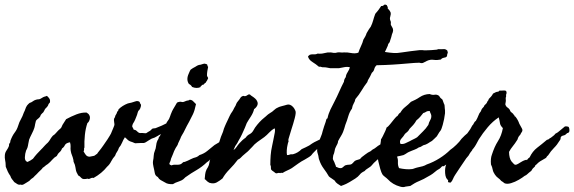

<svg xmlns="http://www.w3.org/2000/svg" viewBox="-51 -761 2452 820"><path d="M66.4 -69.3Q79.1 -74.7 89.8 -83Q97.7 -93.8 106.4 -103.5Q115.2 -113.3 125 -123Q127.9 -126 130.9 -128.9Q133.8 -131.8 136.2 -134.8Q138.7 -137.7 141.8 -140.9Q145 -144 148.4 -147.5Q150.9 -149.9 152.3 -150.9Q153.8 -151.9 156.2 -155.3Q161.6 -162.1 165 -168.5Q168.5 -174.3 174.8 -181.6Q181.2 -185.1 187.5 -192.4Q190.4 -195.8 193.4 -199Q196.3 -202.1 199.2 -205.1L203.6 -209Q204.6 -210 205.8 -210.9Q207 -211.9 208 -212.9Q210.9 -215.8 212.4 -219.7Q213.4 -221.7 214.1 -223.6Q214.8 -225.6 215.8 -227.5Q224.6 -242.2 231.4 -252Q252.9 -263.7 275.4 -272.5Q297.9 -281.2 318.4 -280.3Q319.3 -279.3 324.2 -276.4Q328.1 -273.9 330.1 -269.5Q335 -261.7 332 -251Q329.1 -240.2 322.3 -235.4Q314.5 -212.9 311.5 -184.6Q308.6 -156.2 309.6 -130.9Q307.1 -127.9 308.1 -122.6Q308.6 -117.7 305.7 -115.2Q309.6 -107.4 315.4 -99.6Q321.3 -91.8 332 -91.8Q343.8 -94.7 346.7 -94.7Q348.6 -94.7 351.6 -95.7Q356.4 -98.6 357.9 -100.1Q360.8 -103 363.3 -103.5Q366.2 -108.4 367.2 -109.4Q368.2 -110.4 371.1 -114.3Q381.8 -127.4 390.1 -139.6L408.2 -166Q411.1 -170.9 413.8 -175Q416.5 -179.2 418.5 -182.6Q420.9 -186 423.1 -190.9Q425.3 -195.8 427.7 -202.1L432.1 -212.4Q433.6 -215.8 436.5 -223.6Q439 -229.5 436.5 -239.7Q434.6 -250 436.5 -254.9Q441.4 -261.2 441.4 -266.6Q448.2 -277.8 448.2 -279.3Q448.2 -280.3 449.2 -283.2Q451.2 -285.2 453.1 -287.6Q455.1 -290 455.1 -293.9Q471.2 -310.1 495.1 -319.3Q511.7 -322.3 525.9 -327.6Q539.1 -332.5 546.9 -324.2Q544.4 -321.3 547.9 -318.8Q550.8 -316.9 550.8 -313.5Q551.8 -308.1 550.3 -305.7Q548.8 -302.7 548.8 -299.8Q543 -289.1 542 -289.1Q541 -289.1 540 -288.1Q538.6 -285.6 536.6 -278.8Q536.1 -276.4 535.2 -273.4Q534.2 -270.5 533.2 -267.6Q530.3 -259.8 526.4 -250.5Q522.5 -241.2 516.6 -232.4Q511.7 -220.7 515.1 -217.3Q518.6 -213.9 518.6 -209Q521.5 -206.5 524.9 -206.1Q528.3 -205.6 531.2 -203.1Q535.2 -200.2 536.6 -198.2Q538.6 -195.8 543.9 -193.4Q548.3 -192.4 552.2 -192.9Q555.7 -193.4 563.5 -192.4Q571.3 -191.4 573.7 -192.4Q576.2 -193.4 581.1 -197.3Q592.3 -203.1 594.2 -206.1Q595.7 -208 598.6 -210.9Q603 -212.9 607.9 -212.9Q612.8 -212.9 616.2 -214.8Q627 -218.8 640.1 -224.6Q653.3 -230.5 664.1 -236.3Q668.9 -238.3 673.3 -240.2Q677.7 -242.2 679.7 -247.1Q683.6 -248 685.1 -248.5Q686 -249 691.4 -249Q693.8 -243.2 696.3 -240.2Q699.2 -236.3 693.4 -230.5Q682.1 -219.2 667.5 -210.9Q653.3 -202.6 641.6 -190.4Q635.7 -188 630.4 -185.3Q625 -182.6 620.1 -179.2Q610.8 -172.9 596.7 -168.9Q589.4 -164.6 584 -161.4Q578.6 -158.2 575.2 -155.8Q568.4 -150.9 563.5 -150.4Q554.7 -150.4 546.6 -150.1Q538.6 -149.9 531.2 -149.4Q525.9 -148.4 522.9 -150.4Q521 -151.4 513.7 -154.3Q500.5 -157.7 494.1 -164.1Q491.2 -167 488.3 -169.7Q485.4 -172.4 482.4 -174.8Q479 -169.4 475.8 -163.6Q472.7 -157.7 470.2 -151.4Q464.8 -138.7 457 -129.9Q453.6 -119.1 449.2 -113.3Q444.3 -106.9 440.4 -95.7Q435.5 -90.3 431.4 -84.5Q427.2 -78.6 423.8 -71.8Q417 -58.1 406.2 -48.8Q384.3 -21 348.6 -1Q342.3 -2.9 335 1Q328.1 4.9 323.2 2Q302.7 6.8 296.4 -1Q290 -8.8 283.2 -11.7Q274.4 -25.9 272.9 -36.1Q271.5 -46.4 268.6 -57.6Q266.6 -63.5 264.2 -67.9Q262.2 -72.3 262.7 -77.1Q259.3 -91.8 256.3 -98.1Q254.4 -102.1 253.2 -106.9Q252 -111.8 251 -117.2Q250.5 -121.6 250.2 -126Q250 -130.4 250.5 -134.8Q251 -143.1 248 -153.3Q230.5 -150.4 226.1 -141.1Q221.7 -131.8 213.9 -127Q210.4 -116.7 203.1 -110.8Q196.8 -106 191.4 -94.7Q180.7 -88.9 172.4 -79.1Q163.6 -68.8 153.3 -60.5Q144.5 -55.2 140.1 -50.8Q136.2 -46.9 131.8 -44.9Q128.9 -40 124 -35.6Q120.6 -32.7 114.3 -26.4Q107.9 -20 105.5 -17.1Q101.1 -12.2 96.7 -8.8Q92.8 -3.9 89.4 -1.5Q85.9 1 83 2.9Q79.1 5.9 77.1 8.3Q74.2 12.2 72.3 12.7Q65.4 17.1 60.1 20.3Q54.7 23.4 50.8 25.9Q43 30.3 37.1 27.3Q29.3 29.3 22.5 24.9Q15.6 20.5 9.8 16.6Q7.3 13.2 4.9 10Q2.4 6.8 0 3.9Q-4.4 -1.5 -6.8 -9.8Q-12.7 -17.6 -17.6 -27.8Q-22.5 -38.1 -26.4 -48.8Q-26.9 -68.8 -29.3 -78.1Q-31.2 -86.4 -30.3 -97.7Q-29.8 -108.9 -22.9 -118.7Q-16.1 -128.4 -12.7 -137.7Q-13.2 -146 -9.8 -149.4Q-5.9 -153.3 -6.8 -159.2Q1.5 -181.6 11.7 -194.8Q21.5 -207.5 26.4 -223.6Q31.2 -240.2 38.6 -252.4Q45.4 -264.2 50.8 -280.3Q55.2 -288.6 57.1 -294.9Q59.1 -302.2 64.5 -310.5Q68.4 -314.5 69.8 -316.4Q71.3 -318.4 75.2 -321.3Q83.5 -323.7 88.9 -328.1Q94.2 -332.5 102.5 -335Q108.4 -336.9 113.8 -336.9Q118.2 -336.9 123 -339.8Q135.3 -347.7 140.1 -348.6Q144 -349.1 149.4 -351.6Q156.2 -345.7 160.2 -339.4Q164.1 -333 162.1 -323.2Q155.8 -316.9 155.3 -314Q154.8 -310.5 152.3 -307.6Q149.9 -303.7 146.5 -300.8Q143.1 -297.9 140.6 -293.9Q139.6 -292 138.9 -290.3Q138.2 -288.6 137.2 -287.1Q135.3 -283.2 133.8 -281.2L129.4 -277.3Q126.5 -274.4 125 -272.5Q122.6 -270 122.1 -267.6Q121.6 -264.6 119.1 -261.7Q116.2 -257.3 109.9 -252.9Q105.5 -249.5 102.5 -245.1Q101.1 -240.7 99.1 -231Q98.6 -227.1 97.7 -222.9Q96.7 -218.8 95.7 -214.8Q92.3 -204.1 85 -189.9Q76.7 -173.8 73.2 -164.1Q72.3 -159.7 71.5 -155.3Q70.8 -150.9 69.8 -147Q69.3 -143.1 68.4 -138.9Q67.4 -134.8 66.4 -130.9Q65.4 -127 63.5 -124Q61.5 -121.1 60.5 -118.2Q55.7 -104.5 55.2 -88.9Q54.7 -73.2 66.4 -69.3Z M823.2 -489.3 833 -486.3Q835 -483.9 835 -480.5Q835 -478 837.9 -475.6Q835.9 -466.8 834.5 -457.5Q833 -448.2 833 -439.5Q833 -436 835.4 -432.6Q837.9 -429.2 837.9 -426.8Q833 -415.5 830.6 -413.1Q828.1 -410.6 828.1 -408.2Q823.2 -406.2 820.8 -402.3Q818.4 -398.4 812.5 -398.4Q810.5 -395.5 808.1 -394Q805.2 -392.1 804.7 -388.7Q788.6 -381.8 769.5 -389.6Q764.2 -398.9 755.9 -402.3Q743.2 -420.9 754.9 -446.3Q756.8 -451.2 759.3 -456.5Q761.7 -461.9 763.7 -463.9Q773.9 -471.2 779.3 -473.6Q781.2 -474.6 783.4 -475.8Q785.6 -477.1 787.6 -478.5Q791 -481 797.9 -483.4Q800.8 -484.4 803.2 -484.4Q807.1 -484.4 810.5 -486.3Q812.5 -486.8 814.2 -487.3Q815.9 -487.8 817.4 -488.3Q821.3 -489.3 823.2 -489.3ZM676.8 -56.6 681.6 -54.7Q690.4 -58.6 703.1 -57.6Q716.3 -56.6 723.6 -61.5Q728.5 -65.4 730.5 -67.4Q733.4 -70.3 737.3 -69.3Q752.9 -75.2 763.7 -81.1Q774.9 -86.9 787.1 -89.8Q794.9 -92.8 800.8 -98.6Q820.8 -105 834.7 -116.7Q848.6 -128.4 865.2 -141.6Q878.9 -149.4 888.2 -155.3Q897.5 -161.1 908.2 -169.9Q910.6 -175.3 913.6 -177.2Q916 -178.7 918.9 -183.6Q936.5 -183.6 938.5 -169.9Q933.6 -159.2 925.3 -152.3Q916.5 -145 910.2 -136.7Q902.3 -131.8 897.5 -127.9Q892.6 -124 887.7 -116.2Q887.2 -116.2 881.8 -111.8Q877 -107.4 876 -107.4Q868.2 -98.1 864.3 -96.2Q860.4 -94.2 850.6 -85.9Q844.2 -75.2 833 -68.4Q812 -48.3 788.6 -34.7Q776.4 -27.8 765.6 -20.8Q754.9 -13.7 745.1 -6.8Q740.2 -3.9 738.3 -1.5Q736.3 1 731.4 4.9Q726.6 8.8 716.3 12.7Q706.1 16.6 698.2 19.5Q691.9 23.4 687.5 25.4Q665.5 26.4 654.3 18.6Q641.6 11.7 634.8 7.8Q627.9 3.9 623 -4.9Q611.8 -10.3 609.9 -22.9Q608.9 -29.8 607.4 -36.1Q606 -42.5 604.5 -48.8Q603.5 -53.7 602.5 -60.1Q601.6 -66.4 602.5 -73.2Q605 -84.5 605.5 -96.2Q606 -106.9 610.4 -117.2Q614.7 -127 615.7 -138.7Q616.7 -150.4 621.1 -160.2Q627.4 -169.9 626.5 -170.9Q626 -171.4 627 -173.8L631.3 -179.7Q632.8 -181.6 635.7 -186.5L641.6 -201.2Q646 -209.5 650.4 -214.8Q654.8 -220.7 658.2 -231.4Q660.6 -238.3 663.6 -242.2Q665.5 -244.6 667.2 -247.3Q668.9 -250 670.9 -252.9Q673.3 -257.8 675.8 -265.1Q676.8 -268.6 678 -271.7Q679.2 -274.9 680.7 -278.3Q683.6 -286.1 688 -293.9Q692.4 -301.8 697.3 -309.6Q701.2 -317.4 704.1 -321.3Q707 -325.2 715.8 -326.2Q720.2 -327.1 724.6 -325.7Q730 -324.2 734.4 -326.2Q747.1 -332 752 -332Q756.8 -332 758.8 -335Q769 -334.5 774.4 -328.1Q779.8 -322.3 786.1 -316.4Q780.3 -288.1 772.9 -272.9Q765.6 -257.8 756.8 -241.2Q752 -233.4 747.1 -223.6Q742.2 -213.9 738.3 -206.1Q733.4 -195.3 728 -187Q721.7 -177.2 718.8 -168L714.4 -158.7Q711.4 -152.8 710 -149.4Q709 -146 707.8 -142.8Q706.5 -139.6 704.6 -137.2Q702.6 -134.8 701.2 -132.1Q699.7 -129.4 698.2 -127Q695.3 -121.1 692.4 -115.2Q689.5 -109.4 687.5 -102.5Q682.6 -91.8 681.6 -88.4Q681.2 -87.4 680.7 -86.2Q680.2 -85 679.7 -84Q677.7 -73.2 673.8 -66.4Q669.9 -59.6 676.8 -56.6Z M946.3 -120.1Q954.1 -125 959 -132.8Q961.4 -136.7 964.4 -140.6Q967.3 -144.5 970.7 -148.4Q983.4 -163.1 998 -172.9Q1004.9 -183.1 1015.1 -188Q1025.4 -193.4 1031.2 -204.1Q1032.7 -206.1 1034.7 -210Q1036.6 -213.9 1038.1 -215.8Q1056.6 -241.7 1078.1 -258.8Q1081.1 -261.2 1084 -263.7Q1086.9 -266.1 1089.4 -268.6Q1093.3 -272.5 1102.5 -278.3Q1106.9 -280.8 1111.3 -283.9Q1115.7 -287.1 1119.6 -291Q1127.4 -298.8 1137.7 -302.7Q1144 -305.7 1150.4 -307.1Q1153.3 -308.1 1156.5 -308.8Q1159.7 -309.6 1163.1 -310.5Q1169.9 -312.5 1175.3 -314Q1180.7 -315.4 1187.5 -313.5Q1203.1 -307.1 1210.9 -287.1Q1213.9 -279.8 1207.8 -256.3Q1201.7 -232.9 1193.4 -207.8Q1185.1 -182.6 1181.6 -168.9Q1179.7 -161.6 1180.7 -160.6Q1181.6 -159.7 1181.6 -158.2Q1179.7 -153.3 1178.7 -149.4Q1177.7 -145.5 1176.8 -140.6Q1174.8 -132.8 1173.8 -119.6Q1172.9 -106.4 1174.8 -98.6Q1184.6 -99.1 1186 -100.6Q1187 -101.6 1188.5 -101.6Q1192.4 -102.5 1194.8 -102.1Q1197.3 -101.6 1201.2 -102.5Q1221.2 -107.9 1237.3 -124Q1246.1 -127.9 1254.2 -131.8Q1262.2 -135.7 1269.5 -139.6Q1283.2 -149.4 1291.5 -153.8Q1299.8 -158.2 1316.4 -166Q1322.8 -173.3 1333.5 -178.2Q1343.3 -182.6 1352.5 -190.4Q1355.5 -193.4 1357.4 -195.8Q1360.4 -199.7 1363.3 -197.3Q1368.2 -192.4 1369.6 -187Q1371.1 -181.6 1370.1 -179.7Q1362.8 -172.4 1361.8 -168Q1360.8 -163.6 1359.4 -162.1Q1354.5 -157.2 1344.7 -153.3Q1336.4 -149.9 1334.5 -147Q1332.5 -144 1331.1 -142.6Q1328.1 -139.6 1325.7 -138.2Q1323.2 -136.7 1320.3 -133.8Q1318.4 -130.9 1314.9 -130.4L1308.6 -128.9Q1302.7 -124 1298.8 -120.1Q1294.9 -116.2 1290 -111.3Q1282.7 -104 1280.3 -100.1Q1278.3 -96.7 1269.5 -90.8L1250 -79.1Q1236.3 -72.3 1222.7 -62.5Q1209 -52.7 1195.3 -43Q1186.5 -37.6 1175.3 -32.7Q1165 -28.3 1156.2 -22.5Q1151.9 -22.5 1150.9 -22.9Q1149.4 -23.9 1145.5 -21.5Q1140.6 -23.9 1135.7 -22Q1130.4 -19.5 1126 -21.5Q1121.1 -25.4 1117.9 -27.8Q1114.7 -30.3 1112.8 -31.2Q1109.9 -33.2 1107.4 -36.1Q1105.5 -41 1106 -46.9Q1106.4 -52.7 1103.5 -56.6Q1103.5 -78.1 1105 -97.7Q1106.4 -117.2 1111.3 -138.7Q1112.3 -145.5 1116.2 -162.4Q1120.1 -179.2 1122.6 -194.8Q1125 -210.4 1121.1 -212.9Q1110.4 -207 1099.1 -195.3Q1093.8 -189.5 1088.4 -184.6Q1083 -179.7 1078.1 -175.8L1063 -165Q1059.6 -162.6 1055.7 -159.9Q1051.8 -157.2 1047.9 -154.3Q1041 -149.4 1036.1 -144.5Q1031.2 -139.6 1025.4 -132.8Q1022 -129.4 1018.8 -126.2Q1015.6 -123 1012.7 -119.6Q1006.8 -113.3 999 -107.4Q994.1 -102.5 991.7 -101.1Q989.3 -99.6 985.4 -95.7L976.1 -86.4Q971.7 -82 964.8 -79.1Q949.2 -58.1 929.9 -38.6Q910.6 -19 899.4 1Q887.7 10.7 874.5 18.1Q861.3 25.4 842.8 19.5Q833 13.7 830.1 9.8Q827.1 6.3 823.2 3.9Q824.2 -6.8 825.2 -16.6Q826.2 -26.4 831.1 -37.1L836.9 -46.9Q841.8 -55.2 843.3 -66.4Q844.7 -78.1 849.6 -86.9Q855.5 -96.7 856.9 -103Q858.4 -108.9 861.3 -114.3Q863.8 -120.1 866.7 -123.5Q869.6 -127 872.1 -132.8Q874.5 -138.2 878.9 -144Q883.3 -149.9 885.7 -155.3Q891.6 -176.3 901.4 -198.2Q903.3 -205.1 905.3 -211.4Q907.2 -217.8 910.2 -223.6Q912.6 -229 915 -234.4Q917.5 -239.7 919.9 -244.6Q922.4 -250 924.8 -255.1Q927.2 -260.3 929.7 -265.6Q932.6 -271.5 935.1 -275.9Q937.5 -280.3 941.4 -285.2Q942.9 -287.6 944.3 -290Q945.8 -292.5 946.8 -294.9Q947.8 -297.4 949.2 -299.8Q950.7 -302.2 952.1 -304.7Q953.6 -307.1 955.1 -309.8Q956.5 -312.5 957.5 -315.9Q959.5 -322.3 964.8 -328.1Q968.3 -332 970.9 -335.7Q973.6 -339.4 975.6 -342.8Q979 -349.1 988.3 -351.6Q996.6 -347.7 1005.6 -354.7Q1014.6 -361.8 1020.5 -353.5Q1034.2 -344.7 1039.1 -339.8Q1044.9 -334.5 1046.9 -329.1Q1051.8 -320.3 1047.9 -311Q1043.9 -301.8 1034.2 -294.9Q1030.8 -279.8 1020.5 -263.7Q1015.6 -256.3 1011.2 -249.3Q1006.8 -242.2 1002.9 -235.4L995.1 -215.8Q989.3 -202.1 982.9 -188.5Q976.6 -174.8 968.8 -162.1Q962.4 -148.9 959.2 -145Q956.1 -141.1 953.9 -137.5Q951.7 -133.8 946.3 -120.1Z M1592.8 -539.1Q1614.3 -535.6 1630.1 -534.7Q1646 -533.7 1665 -537.1L1703.6 -542.5Q1719.2 -544.4 1741.2 -546.9Q1747.1 -547.4 1753.4 -546.9Q1756.8 -546.4 1759.8 -546.1Q1762.7 -545.9 1765.6 -545.9Q1778.3 -545.9 1790.5 -546.9Q1802.7 -547.9 1813.5 -548.8Q1815.4 -549.3 1817.1 -549.8Q1818.8 -550.3 1820.3 -550.8Q1823.2 -551.8 1826.2 -550.8Q1830.6 -550.8 1835 -550.8Q1839.4 -550.8 1843.8 -551.3Q1852.5 -551.8 1859.4 -544.9Q1862.3 -535.2 1861.3 -534.2Q1859.9 -532.7 1859.4 -531.2Q1858.4 -518.6 1856 -518.6Q1853.5 -518.6 1853.5 -516.6Q1845.7 -514.6 1840.3 -513.2Q1835 -511.7 1832 -506.8Q1815.4 -503.4 1801.3 -505.4Q1787.1 -507.8 1772.5 -501Q1765.1 -497.6 1758.3 -493.7Q1751.5 -489.3 1740.2 -493.2Q1730.5 -493.2 1717.8 -492.2Q1705.1 -491.2 1693.4 -490.2Q1676.8 -488.8 1656 -487.1Q1635.3 -485.4 1624 -484.9Q1613.3 -484.4 1593.3 -483.4Q1573.2 -482.4 1557.6 -482.4Q1549.8 -476.1 1547.4 -465.8Q1544.9 -456.1 1537.1 -450.2Q1528.3 -430.7 1524.4 -425.3Q1520 -419.4 1517.6 -410.2Q1503.9 -392.6 1492.7 -373.5Q1482.4 -356 1466.8 -337.9Q1464.8 -327.1 1459.5 -318.8Q1454.6 -311 1452.1 -296.9Q1441.9 -283.2 1436.5 -264.6Q1434.1 -255.9 1430.9 -246.6Q1427.7 -237.3 1423.8 -227.5Q1421.9 -219.7 1419.4 -212.4Q1417 -205.1 1414.1 -197.3Q1410.6 -188.5 1404.8 -179.2Q1402.3 -175.3 1399.7 -170.7Q1397 -166 1394.5 -161.1Q1392.6 -159.2 1392.6 -155.8Q1392.6 -153.3 1391.6 -150.4Q1390.1 -147 1388.7 -143.8Q1387.2 -140.6 1385.7 -138.2Q1383.8 -134.8 1380.9 -127.9Q1379.4 -124.5 1378.4 -117.7Q1377.4 -110.8 1376 -107.4Q1375.5 -106 1375 -104.5Q1374.5 -103 1374 -102.1Q1373.5 -101.1 1373 -99.6Q1372.6 -98.1 1372.1 -96.7Q1369.1 -83 1372.1 -78.1Q1375 -73.2 1377 -68.4Q1377.9 -65.4 1378.9 -63Q1379.9 -60.5 1380.9 -58.1Q1383.3 -53.7 1383.8 -48.8Q1386.2 -47.9 1388.7 -46.9Q1391.1 -45.9 1393.1 -44.9Q1397 -43 1402.3 -43Q1408.7 -42 1415 -48.3Q1421.9 -55.2 1426.8 -55.7Q1432.6 -57.6 1439.9 -57.6Q1446.3 -57.6 1451.2 -60.5Q1454.1 -63 1456.5 -65.4Q1459 -67.9 1460.9 -70.3Q1463.9 -74.7 1471.7 -77.1Q1487.3 -81.1 1488.3 -83.5Q1488.8 -85.4 1495.1 -90.8Q1498.5 -93.3 1501.7 -95.7Q1504.9 -98.1 1507.3 -100.1Q1511.2 -103.5 1520.5 -109.4Q1530.3 -114.3 1531.7 -115.2Q1533.2 -116.2 1540 -122.1Q1544.9 -124.5 1549.1 -127.2Q1553.2 -129.9 1556.6 -132.8Q1562 -137.7 1572.3 -143.6Q1584 -148.4 1585.2 -149.7Q1586.4 -150.9 1586.9 -152.8Q1587.4 -154.8 1597.7 -161.1Q1601.1 -168.5 1606.4 -173.8Q1608.9 -176.3 1611.8 -179.4Q1614.7 -182.6 1618.2 -186.5Q1624.5 -193.8 1630.4 -198.2Q1637.2 -203.6 1641.6 -208Q1643.6 -209.5 1646.5 -212.4Q1649.4 -215.3 1653.3 -215.8Q1656.2 -218.3 1658.4 -220.2Q1660.6 -222.2 1662.6 -224.1Q1664.6 -226.1 1667.2 -228.5Q1669.9 -231 1673.8 -234.4L1678.7 -239.3Q1682.1 -242.7 1683.6 -243.2Q1688 -243.2 1689.9 -240.2Q1692.4 -237.3 1696.3 -237.3Q1695.8 -231 1695.6 -227.1Q1695.3 -223.1 1695.3 -221.2Q1695.3 -217.3 1693.4 -213.9Q1687.5 -204.6 1680.2 -204.1Q1672.9 -203.1 1668.9 -193.4Q1666 -195.3 1661.6 -194.3Q1657.2 -193.4 1655.3 -191.4Q1657.2 -188 1657.2 -184.6Q1657.2 -182.6 1658.2 -177.7Q1640.1 -159.7 1634.8 -149.4Q1622.6 -136.7 1622.1 -135.3L1621.1 -133.8L1613.3 -126Q1599.6 -115.2 1592.8 -105.5Q1586.4 -96.2 1572.3 -87.9Q1561.5 -80.1 1557.6 -76.2Q1555.7 -74.2 1552.7 -71.5Q1549.8 -68.8 1545.9 -65.4Q1543.5 -63 1538.6 -57.1Q1533.7 -51.3 1530.3 -48.8Q1523.9 -43.9 1517.1 -40Q1511.7 -37.1 1505.9 -30.3Q1491.7 -23.9 1484.9 -14.6Q1478.5 -6.3 1465.8 2Q1457 7.8 1441.9 16.6Q1426.8 25.4 1416 29.3Q1414.6 29.8 1413.1 30.3Q1411.6 30.8 1410.6 31.2Q1409.7 31.7 1408.2 32.2Q1406.7 32.7 1405.3 33.2Q1397.5 28.3 1390.1 23.4Q1382.8 18.6 1377.9 9.8Q1368.7 2.9 1363.8 0Q1357.9 -3.4 1353.5 -7.8Q1348.6 -16.1 1343.3 -24.4Q1337.9 -32.7 1331.5 -41Q1318.8 -58.1 1312.5 -78.1Q1311 -80.6 1310.1 -86.4L1308.6 -95.7Q1307.6 -99.6 1306.6 -103Q1305.7 -106.4 1304.7 -109.4Q1302.7 -114.3 1303.7 -124Q1303.7 -130.9 1305.7 -136.7Q1306.6 -140.1 1307.6 -143.8Q1308.6 -147.5 1309.6 -151.4Q1311.5 -157.7 1314 -163.8Q1316.4 -169.9 1318.8 -175.8Q1324.7 -189 1327.1 -201.2Q1333 -221.7 1339.8 -240.2Q1341.3 -243.7 1342.3 -249.5Q1342.8 -253.9 1347.7 -255.9Q1351.6 -275.4 1360.4 -293.5Q1369.1 -311.5 1377.9 -328.1Q1383.3 -338.4 1388.2 -348.9Q1393.1 -359.4 1397.9 -370.1Q1402.8 -380.9 1407.7 -391.4Q1412.6 -401.9 1418 -412.1Q1418.5 -422.9 1425.8 -431.6Q1426.3 -441.4 1433.6 -452.6Q1440.9 -463.9 1443.4 -473.6Q1432.6 -476.6 1419.4 -474.1Q1406.2 -471.7 1396.5 -469.7Q1378.9 -469.2 1359.4 -469.7Q1356 -470.2 1352.8 -470.9Q1349.6 -471.7 1346.2 -472.2Q1339.8 -473.6 1334 -473.6Q1325.2 -473.1 1320.8 -475.1Q1315.9 -477.5 1311.5 -475.6Q1297.9 -487.3 1283.4 -496.1Q1269 -504.9 1264.6 -518.6Q1264.6 -521.5 1267.6 -523.4Q1271.5 -526.4 1272.5 -527.3Q1280.8 -529.8 1290 -528.8Q1299.3 -528.3 1305.7 -532.2Q1319.8 -530.3 1334.5 -534.2Q1347.7 -538.1 1362.3 -537.1Q1364.3 -537.1 1368.2 -536.1Q1372.1 -535.2 1374 -535.2Q1378.9 -534.7 1382.3 -535.2Q1384.3 -535.6 1386.2 -536.1Q1388.2 -536.6 1390.6 -537.1Q1396.5 -538.1 1403.3 -537.1Q1410.2 -536.1 1417 -537.1Q1431.2 -538.1 1447.8 -534.7Q1465.8 -531.2 1479.5 -536.1Q1481.9 -543 1484.6 -550Q1487.3 -557.1 1490.7 -564Q1497.6 -578.1 1501 -591.8Q1504.9 -597.7 1508.8 -605Q1512.7 -612.3 1514.6 -619.1L1523.9 -634.8Q1525.9 -637.7 1527.8 -640.6Q1529.8 -643.6 1532.2 -646.5Q1539.1 -660.6 1542.5 -673.3Q1544.4 -680.2 1546.6 -687.3Q1548.8 -694.3 1551.8 -702.1Q1558.1 -709 1564.5 -717.3Q1570.8 -725.6 1577.1 -735.4Q1584.5 -734.4 1588.4 -739.3Q1592.8 -744.1 1601.6 -738.3Q1601.6 -735.4 1604 -732.9Q1606.4 -730.5 1604.5 -725.6Q1614.3 -715.8 1617.2 -708Q1619.1 -700.2 1615.7 -689.9Q1612.3 -679.7 1617.2 -670.9Q1619.1 -666.5 1618.2 -661.6Q1617.2 -656.2 1619.1 -653.3Q1621.6 -647.9 1624.5 -643.6Q1627.9 -638.7 1627.9 -630.9Q1627.9 -627.9 1626.5 -623.5Q1625 -619.1 1623 -614.3Q1619.6 -599.6 1617.2 -593.8Q1616.2 -590.8 1615.2 -587.6Q1614.3 -584.5 1613.3 -581.1Q1606.4 -572.8 1606.4 -570.8Q1606.4 -569.3 1605.5 -566.4Q1604 -563.5 1602.5 -559.8Q1601.1 -556.2 1599.1 -552.2Q1597.2 -548.3 1595.7 -544.9Q1594.2 -541.5 1592.8 -539.1Z M1599.6 -215.8Q1606 -219.2 1615.2 -230.7Q1624.5 -242.2 1633.3 -253.2Q1642.1 -264.2 1646.5 -265.6Q1649.4 -270.5 1651.9 -273.9Q1654.3 -277.3 1659.2 -280.3Q1667 -294.4 1679.7 -304.2Q1692.9 -314.5 1704.1 -326.2Q1713.4 -330.1 1722.9 -335Q1732.4 -339.8 1741.7 -346.2Q1760.7 -358.9 1784.2 -359.4Q1794.9 -354.5 1805.2 -356.4Q1814.9 -358.4 1824.2 -351.6Q1829.6 -342.3 1833 -340.3Q1836.4 -338.4 1838.9 -335Q1842.8 -322.8 1844.7 -318.8Q1847.2 -314.9 1847.7 -310.5Q1848.1 -303.2 1848.6 -298.1Q1849.1 -293 1849.6 -289.6Q1850.1 -283.2 1849.6 -277.3Q1846.7 -252.4 1839.8 -227.5Q1838.9 -224.6 1837.9 -221.7Q1836.9 -218.8 1835.9 -215.3Q1834 -209 1831.1 -204.1Q1823.7 -194.8 1820.8 -189Q1816.4 -181.2 1814.5 -178.7Q1808.6 -172.9 1803.5 -168Q1798.3 -163.1 1793.9 -159.2Q1789.6 -156.7 1785.2 -154.1Q1780.8 -151.4 1776.4 -148.4Q1768.1 -143.1 1756.8 -140.6L1748 -135.3Q1743.7 -132.3 1738.3 -131.8Q1729.5 -125.5 1718.8 -121.6Q1713.9 -119.6 1708.7 -117.7Q1703.6 -115.7 1698.2 -113.3Q1690.9 -110.4 1685.5 -106.4Q1680.2 -102.5 1671.9 -98.6Q1667.5 -97.2 1657.7 -95.2Q1648.4 -93.8 1644.5 -91.8Q1649.4 -82 1648.4 -67.4Q1647.9 -53.7 1653.3 -43Q1666 -40 1681.2 -38.6Q1696.3 -37.1 1710 -39.1Q1712.4 -39.6 1715.1 -40.5Q1717.8 -41.5 1720.7 -42.5Q1723.6 -43.5 1726.6 -44.4Q1729.5 -45.4 1732.4 -45.9Q1743.2 -47.9 1753.4 -50.8Q1763.7 -53.7 1771.5 -58.6Q1799.8 -68.4 1826.2 -85Q1852.5 -101.6 1872.1 -121.1Q1883.8 -128.9 1897.9 -142.6Q1912.1 -156.2 1919.9 -168Q1934.6 -183.6 1945.8 -192.4Q1957 -201.2 1966.8 -200.2Q1974.6 -200.2 1981.9 -190.9Q1989.3 -181.6 1980.5 -170.9Q1971.2 -165 1960 -153.3Q1949.2 -141.6 1937.5 -136.7Q1929.2 -131.3 1915.5 -115.2Q1902.3 -100.1 1893.6 -91.8Q1891.6 -89.8 1889.2 -87.4Q1886.7 -85 1883.3 -82.5Q1877 -77.6 1873 -72.3Q1857.9 -59.6 1843.8 -50.8Q1838.4 -52.7 1835 -48.8Q1830.6 -43.5 1827.1 -41Q1825.7 -40 1824.2 -39.1Q1822.8 -38.1 1820.8 -37.1Q1818.8 -36.1 1817.4 -35.2Q1815.9 -34.2 1814.5 -33.2Q1806.6 -26.4 1797.4 -19.5Q1788.1 -12.7 1778.3 -7.8Q1768.6 -2 1758.8 3.2Q1749 8.3 1739.3 12.2Q1729.5 16.1 1720 21.5Q1710.4 26.9 1701.2 33.2L1690.4 34.7Q1688 35.2 1685.5 35.4Q1683.1 35.6 1680.7 36.1Q1675.3 38.1 1670.4 38.1Q1665.5 38.1 1658.2 36.1Q1626 27.3 1605.5 4.9Q1602.5 2 1599.4 -0.7Q1596.2 -3.4 1592.8 -5.9Q1585 -11.7 1582 -16.6Q1577.6 -23.9 1573 -39.6Q1568.4 -55.2 1564.9 -71.5Q1561.5 -87.9 1561.5 -96.7Q1564.5 -102.5 1567.9 -116.9Q1571.3 -131.3 1573.7 -145.8Q1576.2 -160.2 1576.2 -166Q1578.1 -168 1583.7 -179Q1589.4 -189.9 1594.5 -201.4Q1599.6 -212.9 1599.6 -215.8ZM1756.8 -278.3Q1750 -269.5 1743.2 -261.7Q1736.3 -253.9 1727.5 -247.1Q1721.7 -236.3 1713.9 -227.5Q1706.1 -218.8 1698.2 -210.9Q1694.3 -203.1 1689.5 -198.7Q1684.6 -194.3 1678.7 -189.5Q1672.4 -178.7 1663.1 -168.9Q1653.8 -159.2 1659.2 -146.5Q1669.9 -144.5 1680.7 -149.4Q1691.4 -154.3 1699.2 -158.2Q1703.1 -160.6 1707.3 -162.6Q1711.4 -164.6 1715.3 -166.5Q1719.2 -168.5 1723.1 -170.4Q1727.1 -172.4 1730.5 -174.8L1755.9 -200.2Q1761.7 -205.6 1767.6 -212.9Q1770 -216.3 1772.7 -220Q1775.4 -223.6 1778.3 -227.5Q1780.8 -238.3 1786.1 -247.6Q1792 -257.3 1791 -267.6Q1790.5 -272 1787.6 -277.8Q1784.7 -283.7 1784.2 -287.1Q1773.9 -287.1 1769 -283.7Q1766.6 -281.7 1763.4 -280.5Q1760.3 -279.3 1756.8 -278.3Z M2199.2 -77.1Q2203.1 -82.5 2205.1 -84.5Q2207.5 -86.9 2210.9 -88.9Q2223.1 -114.7 2242.9 -129.9Q2262.7 -145 2285.2 -164.1Q2290 -164.1 2293.5 -167.5Q2296.9 -170.9 2301.8 -172.9Q2307.6 -178.2 2313 -181.6Q2317.4 -184.6 2320.3 -189.5Q2331.5 -194.8 2341.3 -204.1Q2351.6 -213.4 2361.3 -220.7Q2369.1 -222.7 2377.9 -218.8Q2381.8 -210.9 2380.9 -202.1Q2379.9 -193.4 2371.1 -192.4Q2368.2 -189.5 2364.7 -186.5Q2361.3 -183.6 2356.4 -182.6Q2346.7 -180.7 2343.8 -174.8Q2343.3 -165.5 2341.3 -163.6Q2339.4 -161.6 2338.9 -160.2Q2328.1 -142.1 2314.9 -129.2Q2301.8 -116.2 2290 -97.7Q2284.7 -94.2 2281.2 -86.9Q2263.7 -77.1 2255.4 -71.8Q2247.1 -66.4 2240.2 -58.6Q2234.4 -55.2 2234.4 -52.7Q2234.4 -50.8 2232.4 -48.8Q2222.7 -40.5 2221.2 -36.6Q2219.7 -32.7 2216.8 -30.3Q2211.9 -26.9 2208.3 -23.7Q2204.6 -20.5 2202.1 -18.1Q2196.3 -12.2 2189.5 -9.8Q2181.2 -2.9 2165 6.6Q2148.9 16.1 2131.8 21.2Q2114.7 26.4 2103.5 21.5L2096.7 16.1Q2094.7 14.6 2089.8 11.7Q2083.5 3.9 2075.7 -1.5Q2068.8 -6.3 2062.5 -15.6Q2055.2 -25.9 2053.2 -36.6Q2051.3 -47.9 2045.9 -58.6Q2043.5 -84 2049.8 -100.6Q2055.2 -117.2 2061.5 -131.6Q2067.9 -146 2075.7 -158.2Q2090.8 -181.6 2096.7 -213.9Q2085.9 -224.6 2084.5 -233.9Q2084 -238.8 2082.5 -245.1Q2081.1 -251.5 2079.1 -259.8Q2053.7 -243.2 2032.2 -217.8Q2010.7 -192.4 1994.1 -166L1982.4 -144.5Q1977.5 -135.3 1970.7 -127Q1965.8 -122.1 1965.8 -120.6Q1965.8 -119.1 1963.9 -117.2Q1960 -112.3 1957.5 -108.9Q1955.1 -105.5 1954.1 -103.5Q1953.1 -101.6 1952.1 -99.9Q1951.2 -98.1 1950.2 -96.7Q1947.3 -92.8 1945.3 -90.8Q1943.4 -88.9 1940.4 -85Q1926.8 -65.4 1915.5 -48.3L1892.6 -13.7Q1887.2 -5.4 1883.8 2.9Q1880.4 11.7 1874 18.6Q1864.3 19.5 1862.8 15.6Q1861.3 11.7 1863.3 8.8Q1851.6 1 1850.1 -21.5Q1848.6 -43.9 1854.5 -57.6Q1851.6 -66.4 1852.5 -67.4Q1853.5 -68.4 1853.5 -70.3Q1866.2 -87.9 1879.4 -105.5Q1892.6 -123 1907.2 -138.7Q1909.7 -142.1 1912.1 -145.5Q1914.6 -148.9 1916.5 -152.3Q1921.4 -159.7 1926.8 -165Q1935.1 -179.2 1946.8 -194.3Q1958.5 -209 1965.8 -224.6Q1971.2 -230 1973.1 -235.4Q1975.6 -241.2 1981.4 -245.1Q1984.9 -251 1987.5 -256.6Q1990.2 -262.2 1992.2 -267.6Q1995.1 -276.9 2002.9 -286.1Q2004.9 -293 2007.8 -296.9Q2010.7 -300.8 2015.6 -305.7Q2016.1 -310.1 2021 -314Q2025.9 -317.9 2028.3 -322.3Q2030.8 -329.1 2033.2 -331.1Q2036.1 -333.5 2036.1 -337.9Q2041 -342.8 2045.9 -348.1Q2050.8 -353.5 2054.7 -361.3Q2068.4 -369.1 2073.7 -369.1Q2079.1 -369.1 2082 -374Q2085.9 -374 2090.6 -374Q2095.2 -374 2100.6 -374.5Q2111.8 -375.5 2112.3 -367.2Q2112.8 -365.2 2112.3 -362.3Q2111.8 -360.8 2111.3 -359.4Q2110.8 -357.9 2110.4 -356.4Q2110.8 -347.7 2110.4 -347.2Q2109.4 -346.2 2109.4 -345.7Q2108.4 -341.8 2108.9 -338.9Q2109.4 -336.4 2109.4 -330.1Q2108.9 -326.2 2108.4 -323.2Q2107.9 -320.3 2107.4 -317.9Q2106.4 -313 2111.3 -306.6Q2113.8 -303.2 2117.2 -301.3Q2120.6 -299.3 2124 -294.9Q2126.5 -292.5 2127.4 -289.1Q2128.4 -285.6 2130.9 -283.2Q2132.8 -280.8 2136.7 -278.3Q2140.6 -275.9 2142.6 -271.5Q2147.9 -267.6 2146 -266.6Q2144.5 -265.6 2150.4 -262.7Q2161.6 -248.5 2167 -232.4Q2173.3 -220.2 2177.7 -212.9Q2182.6 -205.1 2177.7 -197.3Q2174.8 -194.3 2170.9 -185.5Q2166.5 -181.2 2163.1 -175.8Q2161.1 -172.4 2160.2 -168.5Q2159.7 -165 2157.2 -162.1Q2148.4 -147.9 2139.2 -136.7Q2129.9 -125.5 2123 -112.3Q2123.5 -84.5 2133.8 -71.3Q2145.5 -57.6 2148.4 -57.6Q2154.8 -56.6 2162.1 -61.5L2174.8 -69.3Q2176.8 -70.3 2178.5 -71.3Q2180.2 -72.3 2181.6 -73.2Q2184.6 -75.2 2188.5 -76.2Q2198.7 -79.6 2198.2 -78.6Q2197.8 -77.1 2199.2 -77.1Z"/></svg>

Font: Taprom
Style: Regular
Weight: 400
Designer: Danh Hong
Version: Version 8.002; ttfautohint (v1.8.3)